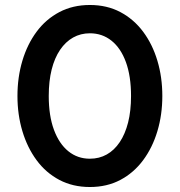

<svg xmlns="http://www.w3.org/2000/svg" viewBox="-20 -735 721 770"><path d="M340.5 15Q272 15 218 -13.5Q164 -42 126.8 -92.5Q89.5 -143 69.8 -209Q50 -275 50 -350Q50 -425.5 69.8 -491.5Q89.5 -557.5 126.8 -607.8Q164 -658 218 -686.5Q272 -715 340.5 -715Q409 -715 462.8 -686.5Q516.5 -658 554 -607.8Q591.5 -557.5 611.2 -491.5Q631 -425.5 631 -350Q631 -275 611.2 -209Q591.5 -143 554 -92.5Q516.5 -42 462.8 -13.5Q409 15 340.5 15ZM340.5 -98.5Q378 -98.5 408.2 -115.5Q438.5 -132.5 460.2 -165Q482 -197.5 493.8 -244Q505.5 -290.5 505.5 -350Q505.5 -429.5 485 -485.8Q464.5 -542 427.2 -571.8Q390 -601.5 340.5 -601.5Q303.5 -601.5 273.2 -584.5Q243 -567.5 221 -535.2Q199 -503 187.2 -456.2Q175.5 -409.5 175.5 -350Q175.5 -271 196.2 -214.8Q217 -158.5 254 -128.5Q291 -98.5 340.5 -98.5Z"/></svg>

Font: Geologica Roman Medium
Style: Regular
Weight: 500
Designer: Sindre Bremnes, Frode Helland
Foundry: Monokrom Skriftforlag AS
Version: Version 1.010;gftools[0.9.28]